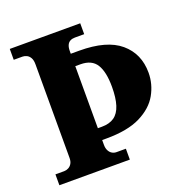

<svg xmlns="http://www.w3.org/2000/svg" viewBox="-128 -830 908 945"><g transform="rotate(-20 326.0 -357.0)"><path d="M24 0V-57H70Q81 -57 92 -62.5Q103 -68 110 -79.5Q117 -91 117 -109V-600Q117 -621 110 -633.5Q103 -646 92 -651.5Q81 -657 70 -657H24V-714H393V-657H344Q330 -657 319.5 -651.5Q309 -646 303.5 -634Q298 -622 298 -603V-589H342Q486 -589 556 -529.5Q626 -470 626 -371Q626 -311 596 -257.5Q566 -204 499 -170.5Q432 -137 320 -137H298V-111Q298 -94 304.5 -81.5Q311 -69 321.5 -63Q332 -57 344 -57H393V0ZM319 -199Q359 -199 384 -216.5Q409 -234 421 -271.5Q433 -309 433 -367Q433 -445 408.5 -484.5Q384 -524 325 -524H298V-199Z"/></g></svg>

Font: Noto Serif Hebrew ExtraBold
Style: Regular
Weight: 800
Version: Version 2.003